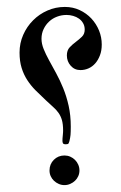

<svg xmlns="http://www.w3.org/2000/svg" viewBox="-20 -496 346 551"><path d="M272 -368.2Q272 -350.6 266.8 -337.2Q261.7 -323.7 253.4 -314.2Q245.1 -304.7 234.1 -299.8Q223.1 -294.9 210.9 -294.9Q193.8 -294.9 182.9 -307.4Q171.9 -319.8 171.9 -336.9Q171.9 -351.6 179.9 -360.1Q188 -368.7 197.5 -375.7Q207 -382.8 215.1 -390.6Q223.1 -398.4 223.1 -411.1Q223.1 -421.4 218.5 -429.4Q213.9 -437.5 206.5 -442.6Q199.2 -447.8 189.9 -450.4Q180.7 -453.1 170.9 -453.1Q156.7 -453.1 143.8 -448.2Q130.9 -443.4 121.1 -434.3Q111.3 -425.3 105.2 -412.6Q99.1 -399.9 99.1 -384.8Q99.1 -370.6 105.2 -355.5Q111.3 -340.3 120.8 -323Q130.4 -305.7 141.1 -285.9Q151.9 -266.1 161.4 -242.9Q170.9 -219.7 177 -192.4Q183.1 -165 183.1 -132.8Q183.1 -117.2 182.4 -108.9Q181.6 -100.6 179.2 -90.8Q177.2 -84 175.3 -83Q173.3 -82 168 -82Q162.1 -82 160.6 -85Q159.2 -87.9 159.2 -91.8Q159.2 -94.2 159.4 -98.6Q159.7 -103 160.2 -107.4Q160.6 -111.8 160.9 -115.7Q161.1 -119.6 161.1 -121.1Q161.1 -139.6 157.7 -151.4Q154.3 -163.1 147.9 -172.1Q141.6 -181.2 132.3 -189.2Q123 -197.3 111.3 -208.5Q95.7 -223.1 82 -236.8Q68.4 -250.5 58.1 -266.4Q47.9 -282.2 42 -301.3Q36.1 -320.3 36.1 -345.2Q36.1 -372.1 46.6 -396Q57.1 -419.9 75 -437.7Q92.8 -455.6 116.2 -465.8Q139.6 -476.1 166 -476.1Q189.5 -476.1 208.7 -467Q228 -458 242.2 -442.9Q256.3 -427.7 264.2 -408.4Q272 -389.2 272 -368.2ZM208 -6.8Q208 2 204.6 9.5Q201.2 17.1 195.3 22.7Q189.5 28.3 181.6 31.7Q173.8 35.2 165 35.2Q156.2 35.2 148.4 31.7Q140.6 28.3 134.8 22.7Q128.9 17.1 125.5 9.5Q122.1 2 122.1 -6.8Q122.1 -24.9 134.5 -37.4Q147 -49.8 165 -49.8Q173.8 -49.8 181.6 -46.4Q189.5 -43 195.3 -37.1Q201.2 -31.2 204.6 -23.4Q208 -15.6 208 -6.8Z"/></svg>

Font: Scheherazade Rohingya
Style: Regular
Weight: 400
Designer: SIL International
Foundry: SIL International
Version: Version 2.000 (build 440/429)